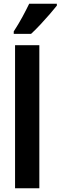

<svg xmlns="http://www.w3.org/2000/svg" viewBox="-20 -1051 322 1020"><path d="M189 -51H60V-811H189ZM282 -1021Q268 -1003 244.5 -976Q221 -949 194.5 -920.5Q168 -892 145 -871H53V-884Q79 -924 99 -961Q119 -998 135 -1031H282Z"/></svg>

Font: Noto Sans Tamil UI ExtraCondensed
Style: Bold
Weight: 700
Width: 2
Designer: Jelle Bosma - Monotype Design Team
Foundry: Monotype Imaging Inc.
Version: Version 2.004; ttfautohint (v1.8.4.7-5d5b)